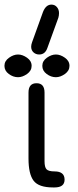

<svg xmlns="http://www.w3.org/2000/svg" viewBox="-42 -822 342 842"><path d="M37.1 -483.4Q15.6 -483.4 -3.4 -497.6Q-22.5 -511.7 -22.5 -533.2Q-22.5 -554.7 -2.4 -568.8Q17.6 -583 37.1 -583Q56.6 -583 76.7 -568.8Q96.7 -554.7 96.7 -533.2Q96.7 -511.7 76.7 -497.6Q56.6 -483.4 37.1 -483.4ZM203.1 -483.4Q181.6 -483.4 162.6 -497.6Q143.6 -511.7 143.6 -533.2Q143.6 -554.7 163.6 -568.8Q183.6 -583 203.1 -583Q222.7 -583 242.7 -568.8Q262.7 -554.7 262.7 -533.2Q262.7 -511.7 242.7 -497.6Q222.7 -483.4 203.1 -483.4ZM183.6 -801.8Q198.2 -801.8 207.5 -791Q216.8 -780.3 216.8 -764.6Q216.8 -753.9 213.9 -744.1L166 -612.3Q156.2 -583 129.9 -583Q115.2 -583 105 -592.3Q94.7 -601.6 94.7 -617.2Q94.7 -626 98.6 -636.7L146.5 -769.5Q159.2 -801.8 183.6 -801.8ZM197.3 0H190.4Q127.9 0 105.5 -29.3Q83 -58.6 83 -127V-416Q83 -457 118.2 -457Q153.3 -457 153.3 -416V-115.2Q153.3 -88.9 162.1 -79.6Q170.9 -70.3 197.3 -70.3Q241.2 -70.3 241.2 -34.2Q241.2 0 197.3 0Z"/></svg>

Font: Jura
Style: DemiBold
Weight: 600
Version: Version 2.4